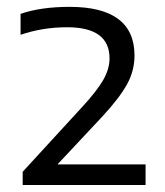

<svg xmlns="http://www.w3.org/2000/svg" viewBox="-20 -834 470 546"><path d="M44.5 -308V-345.5L212.5 -528.5Q255.5 -575 273.5 -606.5Q291.5 -638 291.5 -668Q291.5 -756.5 171 -756.5Q134.5 -756.5 100.8 -750.8Q67 -745 38.5 -735V-794.5Q95.5 -814.5 178 -814.5Q362.5 -814.5 362.5 -676Q362.5 -633 341.2 -594.2Q320 -555.5 269.5 -501L143.5 -366.5H394V-308Z"/></svg>

Font: Encode Sans Exp
Style: Regular
Weight: 400
Width: 7
Designer: Multiple Designers
Foundry: Impallari Type
Version: Version 3.002; ttfautohint (v1.8.3) -l 8 -r 50 -G 200 -x 14 